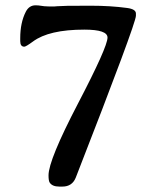

<svg xmlns="http://www.w3.org/2000/svg" viewBox="-20 -669 574 709"><path d="M377 -530.3Q377 -559.6 291.5 -559.6Q160.6 -559.6 101.6 -515.6Q75.7 -496.6 69.8 -496.6Q54.7 -496.6 54.7 -517.1V-527.8Q54.7 -585.4 75.2 -625.5Q87.4 -649.4 111.3 -649.4L122.1 -648.9L143.6 -646Q155.3 -645 179.2 -645L191.4 -646L229 -647.5Q241.7 -647.9 314.9 -647.9Q388.2 -647.9 449.2 -639.6Q481.9 -635.3 481.9 -619.1V-610.8Q481.9 -582.5 259.8 -13.2Q246.6 20 210.4 20H198.7Q173.3 20 163.6 5.4Q159.2 -1 159.2 -21.5Q159.2 -78.1 268.1 -286.9Q377 -495.6 377 -530.3Z"/></svg>

Font: Averia Serif
Style: Regular
Weight: 500
Version: Version 1.0